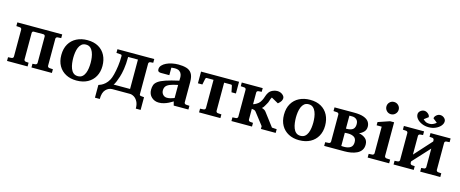

<svg xmlns="http://www.w3.org/2000/svg" viewBox="-46 -1465 5625 2347"><g transform="rotate(15 2766.5 -292.0)"><path d="M589.8 0H331.1V-46.9L367.2 -49.8Q376 -50.8 382.6 -57.4Q389.2 -64 389.2 -73.2V-407.2Q389.2 -416 383.1 -423.1Q377 -430.2 367.2 -430.2H246.1Q233.9 -430.2 229 -423.1Q224.1 -416 224.1 -407.2V-73.2Q224.1 -64 230.5 -57.4Q236.8 -50.8 246.1 -49.8L282.2 -46.9V0H22V-46.9L67.9 -49.8Q77.1 -50.8 83.5 -57.4Q89.8 -64 89.8 -73.2V-415Q89.8 -423.8 83.5 -430.7Q77.1 -437.5 67.9 -438L22 -440.9V-487.8H589.8V-440.9L543.9 -438Q535.2 -437.5 528.6 -430.7Q522 -423.8 522 -415V-73.2Q522 -64 528.6 -57.4Q535.2 -50.8 543.9 -49.8L589.8 -46.9Z M1165 -241.2Q1165 -166.5 1133.5 -109.4Q1102.1 -52.2 1043 -20Q983.9 12.2 900.9 12.2Q825.2 12.2 767.1 -18.6Q709 -49.3 676.5 -106.2Q644 -163.1 644 -242.2Q644 -324.2 677.7 -381.8Q711.4 -439.5 771 -469.7Q830.6 -500 907.7 -500Q990.2 -500 1047.6 -467Q1105 -434.1 1135 -375.7Q1165 -317.4 1165 -241.2ZM1015.6 -242.2Q1015.6 -273.9 1011 -308.8Q1006.3 -343.8 994.1 -374.3Q981.9 -404.8 960.2 -423.8Q938.5 -442.9 903.8 -442.9Q870.1 -442.9 848.6 -424.6Q827.1 -406.2 815.2 -376.7Q803.2 -347.2 798.6 -312.7Q793.9 -278.3 793.9 -246.1Q793.9 -213.9 798.3 -178.7Q802.7 -143.6 814.5 -112.8Q826.2 -82 848.1 -63Q870.1 -43.9 904.8 -43.9Q939 -43.9 960.7 -62Q982.4 -80.1 994.4 -109.6Q1006.3 -139.2 1011 -173.8Q1015.6 -208.5 1015.6 -242.2Z M1176.3 155.8V-4.9Q1190.4 -9.3 1212.2 -19.5Q1233.9 -29.8 1257.8 -50.8Q1281.7 -71.8 1302.2 -107.9Q1315.4 -130.4 1328.4 -179.4Q1341.3 -228.5 1349.9 -291.3Q1358.4 -354 1358.4 -417Q1358.4 -436 1343.3 -437L1288.6 -440.9V-487.8H1754.4V-440.9L1718.3 -438Q1709.5 -437.5 1702.9 -430.7Q1696.3 -423.8 1696.3 -415V-27.8Q1696.3 -10.3 1715.3 -8.8L1754.4 -4.9V155.8H1693.4Q1693.4 101.6 1675 67.1Q1656.7 32.7 1629.6 16.4Q1602.5 0 1576.2 0H1355.5Q1308.1 0 1272.7 37.4Q1237.3 74.7 1237.3 155.8ZM1354.5 -58.1H1563.5V-430.2H1439.5Q1439 -338.4 1428.7 -275.1Q1418.5 -211.9 1405 -171.1Q1391.6 -130.4 1381.3 -106Q1378.4 -98.1 1369.4 -80.3Q1360.4 -62.5 1354.5 -58.1Z M2317.4 0H2131.3L2118.2 -49.8Q2118.2 -49.8 2103.5 -40.5Q2088.9 -31.2 2064.2 -18.8Q2039.6 -6.3 2008.5 2.9Q1977.5 12.2 1944.3 12.2Q1890.1 12.2 1851.8 -22.9Q1813.5 -58.1 1813.5 -117.2Q1813.5 -150.9 1823.2 -177Q1833 -203.1 1863.3 -225.3Q1893.6 -247.6 1954.8 -268.3Q2016.1 -289.1 2119.1 -312Q2119.1 -323.2 2119.6 -337.2Q2120.1 -351.1 2120.1 -351.1Q2120.6 -370.1 2113.8 -391.6Q2106.9 -413.1 2086.7 -428.5Q2066.4 -443.8 2026.4 -443.8Q2005.9 -443.8 1994.6 -441.9Q1983.4 -439.9 1983.4 -439.9V-345.2H1880.4Q1880.4 -345.2 1869.1 -345.7Q1857.9 -346.2 1846.7 -353.3Q1835.4 -360.4 1835.4 -380.9Q1835.4 -408.7 1855 -430.7Q1874.5 -452.6 1907 -468.3Q1939.5 -483.9 1979 -491.9Q2018.6 -500 2058.1 -500Q2115.7 -500 2159.2 -487.5Q2202.6 -475.1 2227.1 -438.7Q2251.5 -402.3 2251.5 -330.1V-73.2Q2251.5 -64 2257.8 -57.4Q2264.2 -50.8 2273.4 -49.8L2317.4 -46.9ZM2118.2 -92.8V-257.8Q2053.7 -245.1 2018.3 -230.5Q1982.9 -215.8 1969 -195.6Q1955.1 -175.3 1955.1 -145Q1955.1 -114.3 1975.1 -92.5Q1995.1 -70.8 2026.4 -70.8Q2047.9 -70.8 2069.1 -76.2Q2090.3 -81.5 2104.2 -87.2Q2118.2 -92.8 2118.2 -92.8Z M2827.6 -487.8V-339.8H2771.5L2756.8 -411.1Q2754.9 -422.4 2751.5 -426.3Q2748 -430.2 2737.8 -430.2H2436.5Q2426.3 -430.2 2423.1 -426.3Q2419.9 -422.4 2417.5 -411.1L2402.8 -339.8H2346.7V-487.8ZM2654.3 -438V-73.2Q2654.3 -64 2660.6 -57.4Q2667 -50.8 2676.3 -49.8L2722.2 -46.9V0H2452.1V-46.9L2498 -49.8Q2507.3 -50.8 2513.7 -57.4Q2520 -64 2520 -73.2V-438Z M3421.9 0H3234.9V-35.2L3116.7 -188Q3107.9 -200.2 3092 -204.3Q3076.2 -208.5 3064 -209V-73.2Q3064 -64 3070.3 -57.4Q3076.7 -50.8 3085.9 -49.8L3122.1 -46.9V0H2861.8V-46.9L2907.7 -49.8Q2917 -50.8 2923.3 -57.4Q2929.7 -64 2929.7 -73.2V-415Q2929.7 -423.8 2923.3 -430.7Q2917 -437.5 2907.7 -438L2861.8 -440.9V-487.8H3127V-440.9L3085.9 -438Q3076.7 -437.5 3070.3 -430.7Q3064 -423.8 3064 -415V-267.1Q3080.6 -271.5 3105.7 -286.1Q3130.9 -300.8 3145 -320.8Q3162.1 -345.7 3170.2 -366.9Q3178.2 -388.2 3185.1 -408.2Q3191.9 -428.2 3205.1 -448.2Q3219.7 -471.2 3249.5 -485.6Q3279.3 -500 3307.6 -500Q3347.7 -500 3374.8 -478.8Q3401.9 -457.5 3401.9 -433.1Q3401.9 -416 3392.1 -397.7Q3382.3 -379.4 3354 -356L3264.6 -405.8Q3251.5 -382.8 3245.6 -359.6Q3239.7 -336.4 3224.6 -313Q3215.8 -299.3 3206.8 -282.2Q3197.8 -265.1 3180.7 -251Q3197.8 -246.1 3212.2 -237.8Q3226.6 -229.5 3235.8 -215.8L3360.8 -50.8L3421.9 -46.9Z M3982.9 -241.2Q3982.9 -166.5 3951.4 -109.4Q3919.9 -52.2 3860.8 -20Q3801.8 12.2 3718.8 12.2Q3643.1 12.2 3585 -18.6Q3526.9 -49.3 3494.4 -106.2Q3461.9 -163.1 3461.9 -242.2Q3461.9 -324.2 3495.6 -381.8Q3529.3 -439.5 3588.9 -469.7Q3648.4 -500 3725.6 -500Q3808.1 -500 3865.5 -467Q3922.9 -434.1 3952.9 -375.7Q3982.9 -317.4 3982.9 -241.2ZM3833.5 -242.2Q3833.5 -273.9 3828.9 -308.8Q3824.2 -343.8 3812 -374.3Q3799.8 -404.8 3778.1 -423.8Q3756.3 -442.9 3721.7 -442.9Q3688 -442.9 3666.5 -424.6Q3645 -406.2 3633.1 -376.7Q3621.1 -347.2 3616.5 -312.7Q3611.8 -278.3 3611.8 -246.1Q3611.8 -213.9 3616.2 -178.7Q3620.6 -143.6 3632.3 -112.8Q3644 -82 3666 -63Q3688 -43.9 3722.7 -43.9Q3756.8 -43.9 3778.6 -62Q3800.3 -80.1 3812.3 -109.6Q3824.2 -139.2 3828.9 -173.8Q3833.5 -208.5 3833.5 -242.2Z M4521.5 -146Q4521.5 -103 4501.2 -74.5Q4481 -45.9 4447.3 -29.8Q4413.6 -13.7 4373.3 -6.8Q4333 0 4292.5 0H4035.6V-46.9L4081.5 -49.8Q4090.8 -50.8 4097.2 -57.4Q4103.5 -64 4103.5 -73.2V-415Q4103.5 -423.8 4097.2 -430.7Q4090.8 -437.5 4081.5 -438L4035.6 -440.9V-487.8H4283.7Q4359.9 -487.8 4405 -471.7Q4450.2 -455.6 4470 -427.5Q4489.7 -399.4 4489.7 -363.8Q4489.7 -323.7 4464.4 -297.9Q4439 -272 4406.7 -259.8Q4456.1 -251 4488.8 -223.6Q4521.5 -196.3 4521.5 -146ZM4350.6 -358.9Q4350.6 -398.9 4327.9 -418Q4305.2 -437 4273.4 -437Q4270.5 -437 4256.3 -437Q4242.2 -437 4237.8 -437V-272.9Q4245.1 -272.9 4254.4 -273.2Q4263.7 -273.4 4269.5 -273.9Q4314 -279.3 4332.3 -300.5Q4350.6 -321.8 4350.6 -358.9ZM4383.8 -140.1Q4383.8 -186 4354 -204.1Q4324.2 -222.2 4280.8 -222.2Q4270 -222.2 4258.8 -221.7Q4247.6 -221.2 4237.8 -220.2V-53.2Q4243.2 -53.2 4255.4 -52.5Q4267.6 -51.8 4272.5 -51.8Q4323.7 -51.8 4353.8 -72Q4383.8 -92.3 4383.8 -140.1Z M4800.8 -663.1Q4800.8 -630.9 4777.8 -607.9Q4754.9 -585 4722.7 -585Q4690.4 -585 4668 -607.9Q4645.5 -630.9 4645.5 -663.1Q4645.5 -695.3 4668 -717.8Q4690.4 -740.2 4722.7 -740.2Q4754.9 -740.2 4777.8 -717.8Q4800.8 -695.3 4800.8 -663.1ZM4857.9 0H4585.9V-46.9L4631.8 -49.8Q4640.6 -50.8 4647.2 -57.4Q4653.8 -64 4653.8 -73.2V-409.2H4589.8V-450.2L4735.8 -500H4786.6V-73.2Q4786.6 -64 4793.7 -57.4Q4800.8 -50.8 4809.6 -49.8L4857.9 -46.9Z M5504.9 0H5250.5V-46.9L5286.6 -49.8Q5295.9 -50.8 5302.2 -57.4Q5308.6 -64 5308.6 -73.2V-307.1L5110.8 -91.8V-73.2Q5110.8 -64 5117.2 -57.4Q5123.5 -50.8 5132.8 -49.8L5168.9 -46.9V0H4913.6V-46.9L4954.6 -49.8Q4963.9 -50.8 4970.2 -57.4Q4976.6 -64 4976.6 -73.2V-415Q4976.6 -423.8 4970.2 -430.7Q4963.9 -437.5 4954.6 -438L4913.6 -440.9V-487.8H5168.9V-440.9L5132.8 -438Q5123.5 -437.5 5117.2 -430.7Q5110.8 -423.8 5110.8 -415V-178.2L5308.6 -397V-415Q5308.6 -423.8 5302.2 -430.7Q5295.9 -437.5 5286.6 -438L5250.5 -440.9V-487.8H5504.9V-440.9L5463.9 -438Q5454.6 -437.5 5448.2 -430.7Q5441.9 -423.8 5441.9 -415V-73.2Q5441.9 -64 5448.2 -57.4Q5454.6 -50.8 5463.9 -49.8L5504.9 -46.9ZM5381.3 -669.9Q5381.3 -640.6 5358.2 -613.3Q5335 -585.9 5295.9 -568.4Q5256.8 -550.8 5209 -550.8Q5162.1 -550.8 5123 -567.4Q5084 -584 5060.5 -611.1Q5037.1 -638.2 5037.1 -668.9Q5037.1 -695.3 5059.6 -713.6Q5082 -731.9 5107.9 -731.9Q5132.8 -731.9 5156 -712.6Q5179.2 -693.4 5179.2 -669.9L5126 -629.9Q5132.3 -622.1 5152.3 -608.2Q5172.4 -594.2 5209 -594.2Q5230 -594.2 5247.8 -601.8Q5265.6 -609.4 5277.3 -617.9Q5289.1 -626.5 5292 -629.9L5239.3 -670.9Q5239.3 -692.9 5261.5 -712.4Q5283.7 -731.9 5309.1 -731.9Q5337.9 -731.9 5359.6 -713.1Q5381.3 -694.3 5381.3 -669.9Z"/></g></svg>

Font: Charis
Style: Bold
Weight: 700
Designer: Walt Agee, Miriam Martin, Annie Olsen, Victor Gaultney, Lorna Priest, Alan Ward, Bob Hallissy, Martin Hosken, Sharon Cor
Foundry: SIL Global
Version: Version 7.000